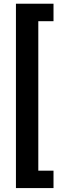

<svg xmlns="http://www.w3.org/2000/svg" viewBox="-20 -839 314 1018"><path d="M263.7 -726.6H183.1V65.9H263.7V158.2H64.5V-819.3H263.7Z"/></svg>

Font: Vazir Medium
Style: Medium
Weight: 500
Designer: Saber Rastikerdar
Foundry: Saber Rastikerdar
Version: Version 30.0.0